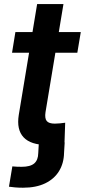

<svg xmlns="http://www.w3.org/2000/svg" viewBox="-20 -689 407 919"><path d="M22.9 204.6 39.1 107.4Q48.3 108.4 60.8 108.9Q73.2 109.4 83.5 109.4Q125 109.4 143.8 93.3Q162.6 77.1 163.1 43.9L166 -7.3H289.6L286.6 42.5Q285.6 92.3 262.7 129.9Q239.7 167.5 196.3 188.5Q152.8 209.5 90.3 209.5Q69.3 209.5 52.2 208Q35.2 206.5 22.9 204.6ZM366.7 -535.6 350.1 -436.5H37.6L53.7 -535.6ZM157.7 -669.4H283.7L197.8 -151.9Q193.4 -122.6 203.6 -109.9Q213.9 -97.2 242.7 -97.2Q252.4 -97.2 267.3 -98.6Q282.2 -100.1 292 -101.6L288.6 -2.9Q270.5 1 248.8 2.9Q227.1 4.9 206.1 4.9Q127.4 4.9 93 -31.7Q58.6 -68.4 69.8 -138.7Z"/></svg>

Font: Inter 20pt SemiBold
Style: Italic
Weight: 600
Italic angle: -9.3988°
Version: Version 4.001;git-66647c0bb